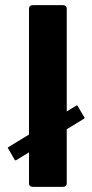

<svg xmlns="http://www.w3.org/2000/svg" viewBox="-20 -728 360 748"><path d="M93 -14V-694Q93 -708 109 -708H224Q240 -708 240 -694V-14Q240 0 224 0H109Q93 0 93 -14ZM43 -104Q41 -103 39.5 -103.5Q38 -104 38 -104L11 -151Q9 -153 13 -155L278 -317Q280 -318 282 -316L309 -270Q311 -268 308 -266Z"/></svg>

Font: Glory ExtraBold
Style: Regular
Weight: 800
Designer: Robert Leuschke
Foundry: Robert Leuschke
Version: Version 1.011